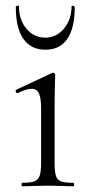

<svg xmlns="http://www.w3.org/2000/svg" viewBox="-20 -648 315 668"><path d="M57 -12Q86 -12 99.5 -17Q113 -22 118 -36.5Q123 -51 123 -81V-270Q123 -307 115.5 -323Q108 -339 90 -339Q71 -339 42 -324H41Q37 -324 35 -329Q33 -334 37 -336L161 -394L165 -395Q167 -395 169.5 -393Q172 -391 172 -388Q172 -382 171 -348.5Q170 -315 170 -271V-81Q170 -51 174.5 -36.5Q179 -22 192.5 -17Q206 -12 235 -12Q238 -12 238 -6Q238 0 235 0Q212 0 199 -1L146 -2L94 -1Q80 0 57 0Q55 0 55 -6Q55 -12 57 -12ZM46 -626Q46 -579 72 -548Q98 -517 138 -517Q176 -517 202.5 -548.5Q229 -580 229 -626Q229 -628 232 -628Q235 -628 237.5 -626.5Q240 -625 240 -623Q240 -550 214 -512.5Q188 -475 138 -475Q88 -475 61.5 -512.5Q35 -550 35 -623Q35 -627 40.5 -628Q46 -629 46 -626Z"/></svg>

Font: Cormorant Garamond Light
Style: Regular
Weight: 300
Designer: Christian Thalmann (Catharsis Fonts)
Version: Version 3.000